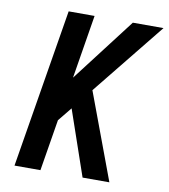

<svg xmlns="http://www.w3.org/2000/svg" viewBox="-82 -805 769 875"><g transform="rotate(10 302.0 -367.5)"><path d="M359 0 255 -302 203 -238 164 0H44L165 -735H285L237 -441L462 -735H604L334 -400L483 0Z"/></g></svg>

Font: Iosevka Aile Oblique
Style: Bold
Weight: 700
Italic angle: -9°
Designer: Belleve Invis
Foundry: Belleve Invis
Version: Version 31.1.0; ttfautohint (v1.8.4)